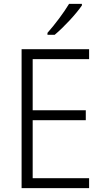

<svg xmlns="http://www.w3.org/2000/svg" viewBox="-20 -967 534 987"><path d="M401 -939V-947H335C308 -902 263 -842 224 -798V-788H261C308 -827 372 -896 401 -939ZM438 0V-51H148V-349H421V-400H148V-663H438V-714H91V0Z"/></svg>

Font: Noto Sans Khmer SemiCondensed Light
Style: Regular
Weight: 300
Width: 4
Designer: Danh Hong and the Monotype Design Team
Foundry: Monotype Imaging Inc.
Version: Version 2.004